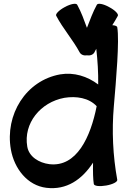

<svg xmlns="http://www.w3.org/2000/svg" viewBox="-20 -954 679 1007"><path d="M475 -679C478 -686 482 -692 485 -698C492 -635 496 -573 495 -511C438 -554 368 -576 296 -564C116 -532 5 -353 37 -170C55 -69 124 19 223 31C329 44 410 -12 468 -101C467 -53 468 -13 472 11C474 22 503 25 537 19C571 13 597 0 595 -11C572 -138 566 -268 577 -396C589 -535 607 -741 595 -811C594 -817 584 -821 569 -822C579 -838 589 -854 598 -871C603 -880 583 -901 552 -917C522 -934 493 -939 488 -929C467 -891 452 -849 436 -808C421 -849 406 -891 385 -929C380 -939 351 -934 320 -917C290 -901 269 -880 275 -871C310 -804 362 -746 398 -679C405 -667 420 -661 436 -664C453 -661 468 -667 475 -679ZM239 -93C184 -100 132 -132 123 -185C102 -307 192 -418 318 -441C380 -451 446 -441 487 -397C455 -235 382 -76 239 -93Z"/></svg>

Font: Nupuram
Style: Bold
Weight: 700
Designer: Santhosh Thottingal (santhosh.thottingal@gmail.com)
Foundry: SMC
Version: Version 1.000